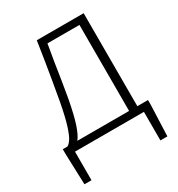

<svg xmlns="http://www.w3.org/2000/svg" viewBox="-215 -866 1121 1211"><g transform="rotate(-30 345.0 -260.5)"><path d="M224.1 -306.2Q203.6 -198.2 183.6 -138.9Q163.6 -79.6 141.1 -51.8H518.1V-678.2H285.2Q272.5 -607.4 263.4 -549.1Q254.4 -490.7 245.4 -432.9Q236.3 -375 224.1 -306.2ZM94.2 0V208H43L35.2 -17.1V-51.8H68.8Q83 -58.1 98.9 -82.3Q114.7 -106.4 132.3 -162.1Q149.9 -217.8 168.9 -317.9Q182.6 -394 193.1 -456.3Q203.6 -518.6 214.1 -582.8Q224.6 -647 236.8 -729H578.1V-51.8H655.8V-17.1L647 208H596.2V0Z"/></g></svg>

Font: Source Han Sans CN Light
Style: Regular
Weight: 300
Designer: Ryoko NISHIZUKA  (kana, bopomofo & ideographs); Paul D. Hunt (Latin, Greek & Cyrillic); Sandoll Communications , Soo-you
Foundry: Adobe
Version: Version 2.000;hotconv 1.0.107;makeotfexe 2.5.65593